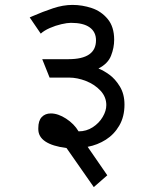

<svg xmlns="http://www.w3.org/2000/svg" viewBox="-20 -633 640 782"><path d="M136 -107V-111Q136 -141.5 150 -156.2Q164 -171 187 -171Q216.5 -171 249.2 -149.8Q282 -128.5 300 -98Q332 -98 357.8 -114.8Q383.5 -131.5 398.2 -156.5Q413 -181.5 413 -205Q413 -238 389.5 -263.5Q366 -289 330.5 -303Q295 -317 261 -317H182L152 -392H259Q371 -392 371 -469Q371 -503 345.2 -521.5Q319.5 -540 269 -540Q254 -540 230 -534.5Q206 -529 182.8 -518.8Q159.5 -508.5 146 -496L101 -562Q104 -563 111 -566.5Q154.5 -585.5 195.8 -599.2Q237 -613 275 -613Q315 -613 353.5 -600.2Q392 -587.5 418.5 -555.8Q445 -524 445 -471Q445 -438.5 432.2 -406Q419.5 -373.5 381 -354Q401.5 -346 425.2 -329Q449 -312 468 -281Q487 -250 487 -207Q487 -158 466 -121.8Q445 -85.5 411 -64Q377 -42.5 337 -35L417 81L362 129L251 -30Q136 -45 136 -107Z"/></svg>

Font: JuliaMono Italic
Style: Regular
Weight: 400
Italic angle: -9°
Monospace: yes
Designer: cormullion
Foundry: corm
Version: Version 0.049; ttfautohint (v1.8.4)